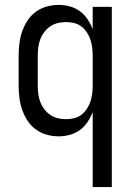

<svg xmlns="http://www.w3.org/2000/svg" viewBox="-20 -548 540 783"><path d="M358 215V-91Q350 -70 337 -50.5Q324 -31 305.5 -17.5Q287 -4 264.5 2Q242 8 219 8Q194 8 169.5 1Q145 -6 125 -21Q105 -36 91.5 -57Q78 -78 70 -101.5Q62 -125 59 -150Q56 -175 56 -200V-320Q56 -345 59 -370Q62 -395 70 -418.5Q78 -442 91.5 -463Q105 -484 125 -499Q145 -514 169.5 -521Q194 -528 219 -528Q242 -528 264.5 -522Q287 -516 305.5 -502.5Q324 -489 337 -469.5Q350 -450 358 -429V-520H436V215ZM249 -62Q266 -62 282.5 -66Q299 -70 312 -80Q325 -90 334.5 -104.5Q344 -119 349 -134.5Q354 -150 356 -166.5Q358 -183 358 -200V-320Q358 -337 356 -353.5Q354 -370 349 -385.5Q344 -401 334.5 -415.5Q325 -430 312 -440Q299 -450 282.5 -454Q266 -458 249 -458Q232 -458 215.5 -454Q199 -450 185 -440.5Q171 -431 160.5 -417Q150 -403 144 -387Q138 -371 136 -354Q134 -337 134 -320V-200Q134 -183 136 -166Q138 -149 144 -133Q150 -117 160.5 -103Q171 -89 185 -79.5Q199 -70 215.5 -66Q232 -62 249 -62Z"/></svg>

Font: Iosevka Web
Style: Regular
Weight: 400
Monospace: yes
Designer: Belleve Invis
Foundry: Belleve Invis
Version: Version 28.0.3; ttfautohint (v1.8.3)